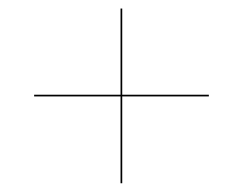

<svg xmlns="http://www.w3.org/2000/svg" viewBox="-20 -610 570 450"><path d="M262.5 -180.5H266.5V-384H469.5V-388H266.5V-590H262.5V-388H60V-384H262.5Z"/></svg>

Font: Bodoni* 48pt Medium
Style: Italic
Weight: 500
Italic angle: -13°
Version: Version 2.3